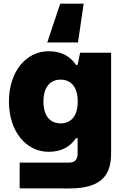

<svg xmlns="http://www.w3.org/2000/svg" viewBox="-20 -828 667 1059"><path d="M88.4 210.9 360.8 211.4C546.9 211.9 592.8 130.9 592.8 17.6V-537.1H421.9L408.2 -470.2H398.9C367.7 -517.1 319.3 -545.4 248 -545.4C125 -545.4 29.3 -434.6 29.3 -268.1C29.3 -101.6 125 9.3 248 9.3C319.3 9.3 367.7 -19 398.9 -65.9H408.2V17.6C408.2 51.8 393.1 68.8 360.8 68.8H88.4ZM219.7 -268.1C219.7 -349.1 257.8 -388.7 314.5 -388.7C371.1 -388.7 408.7 -349.1 408.7 -268.1C408.7 -187 371.1 -147.5 314.5 -147.5C257.8 -147.5 219.7 -187 219.7 -268.1ZM240.7 -593.8H410.2L441.4 -807.6H312Z"/></svg>

Font: Wand UI Pro Black
Style: Regular
Weight: 900
Designer: Andreas Faust
Version: Version 1.003;FEAKit 1.0